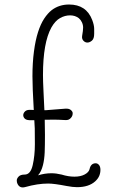

<svg xmlns="http://www.w3.org/2000/svg" viewBox="-20 -835 527 855"><path d="M183.6 -344.2 271 -351.1Q287.6 -352.1 295.7 -345Q303.7 -337.9 303.7 -331.3Q303.7 -324.7 301.8 -319.6Q299.8 -314.5 295.9 -310.1Q287.1 -299.3 271.5 -300.3Q238.8 -302.2 220.2 -302.2Q201.7 -302.2 190.4 -301.8Q184.6 -301.8 179.2 -301.8Q180.2 -271 180.2 -234.4Q180.2 -188 179 -156.7Q177.7 -125.5 171.4 -100.1Q164.1 -70.8 149.4 -54.2Q179.2 -63.5 209 -63.5Q230 -63.5 254.4 -57.6Q284.2 -48.3 311.5 -48.3Q338.9 -48.3 357.2 -58.1Q375.5 -67.9 378.9 -82Q384.3 -107.9 406.2 -107.9Q414.6 -107.9 420.9 -100.3Q427.2 -92.8 427.2 -78.6Q427.2 -64.5 421.9 -51.8Q416.5 -39.1 404.3 -27.8Q375.5 -1.5 322.8 -1.5Q304.2 -1.5 276.4 -6.8Q220.7 -17.6 194.3 -17.6Q147.9 -17.6 92.3 -2Q67.4 4.9 57.6 -17.1Q54.7 -22.9 54.7 -31.5Q54.7 -40 63 -48.8Q71.3 -57.6 89.8 -57.6Q116.2 -57.6 125.7 -99.9Q135.3 -142.1 135.3 -193.1Q135.3 -244.1 134.8 -263.2Q133.8 -280.8 132.8 -299.8Q126 -299.8 120.1 -299.8Q99.1 -298.8 91.3 -305.9Q83.5 -313 83.5 -322Q83.5 -331.1 91.6 -339.1Q99.6 -347.2 119.1 -345.7Q124.5 -345.2 130.4 -345.2Q124.5 -445.8 124.5 -495.1Q124.5 -554.7 131.1 -605.2Q137.7 -655.8 149.4 -692.1Q161.1 -728.5 176.8 -752.2Q192.4 -775.9 210.4 -790Q243.2 -814.9 287.6 -814.9Q364.3 -814.9 390.6 -746.1Q399.4 -723.1 399.4 -706.1V-684.6Q399.4 -662.6 389.4 -654.1Q379.4 -645.5 369.1 -645.5Q358.9 -645.5 351.3 -653.8Q343.8 -662.1 345.7 -674.8Q350.1 -699.7 350.1 -712.2Q350.1 -724.6 344.7 -735.8Q339.4 -747.1 331.1 -753.9Q314.9 -766.6 292 -766.6Q269 -766.6 247.6 -754.6Q226.1 -742.7 209 -712.9Q171.4 -645 171.4 -501.5Q171.4 -474.6 173.6 -430.4Q175.8 -386.2 176.8 -362.3Q177.2 -353 177.7 -344.2Q180.7 -344.2 183.6 -344.2Z"/></svg>

Font: Pompiere 
Style: Regular
Weight: 400
Designer: Karolina Lach
Foundry: Sorkin Type Co.
Version: Version 1.002